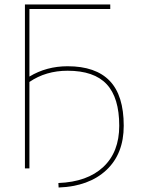

<svg xmlns="http://www.w3.org/2000/svg" viewBox="-20 -750 627 855"><path d="M281 -435Q184 -435 111 -385V0H91V-730H471V-710H111V-409Q187 -455 281 -455Q406 -455 468.5 -390Q531 -325 531 -190Q531 -65 453.5 7.5Q376 80 241 85L240 65Q369 60 440 -6.5Q511 -73 511 -190Q511 -315 455 -375Q399 -435 281 -435Z"/></svg>

Font: M PLUS 1p Thin
Style: Regular
Weight: 250
Version: Version 1.062